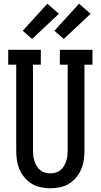

<svg xmlns="http://www.w3.org/2000/svg" viewBox="-20 -1002 540 1030"><path d="M250 8Q224 8 198 2.5Q172 -3 150 -16.5Q128 -30 111 -50.5Q94 -71 84 -95Q74 -119 70.5 -144.5Q67 -170 67 -196V-655H24V-735H199V-655H157V-196Q157 -182 158.5 -167.5Q160 -153 164.5 -139Q169 -125 176.5 -112Q184 -99 195.5 -89.5Q207 -80 221 -76Q235 -72 250 -72Q265 -72 279 -76Q293 -80 304.5 -89.5Q316 -99 323.5 -112Q331 -125 335.5 -139Q340 -153 341.5 -167.5Q343 -182 343 -196V-655H301V-735H476V-655H433V-196Q433 -170 429.5 -144.5Q426 -119 416 -95Q406 -71 389 -50.5Q372 -30 350 -16.5Q328 -3 302 2.5Q276 8 250 8ZM322 -793 272 -837 404 -982 466 -928ZM152 -793 102 -837 234 -982 296 -928Z"/></svg>

Font: Iosevka Curly Slab Medium
Style: Regular
Weight: 500
Monospace: yes
Designer: Belleve Invis
Foundry: Belleve Invis
Version: Version 22.1.2; ttfautohint (v1.8.4)